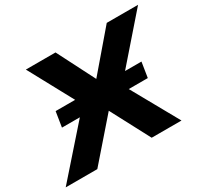

<svg xmlns="http://www.w3.org/2000/svg" viewBox="-180 -908 1178 1110"><g transform="rotate(-30 409.0 -352.5)"><path d="M-36 0 315 -398 313 -321 105 -705H303L434 -448H425L645 -705H854L518 -320L517 -394L737 0H538L397 -267L407 -266L175 0ZM118 -310 134 -411H707L691 -310Z"/></g></svg>

Font: Nunito Sans 7pt SemiExpanded ExtraBold
Style: Italic
Weight: 800
Width: 6
Italic angle: -9°
Designer: Vernon Adams
Foundry: Vernon Adams
Version: Version 3.101;gftools[0.9.27]